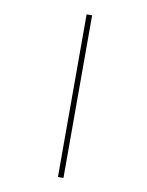

<svg xmlns="http://www.w3.org/2000/svg" viewBox="-84 -833 669 872"><g transform="rotate(10 250.0 -397.0)"><path d="M244.1 -772.5H269.5V-22.5H244.1Z"/></g></svg>

Font: Mgen+ 1m thin
Style: Regular
Weight: 100
Designer: [Source Han Sans]
Ryoko NISHIZUKA  (kana & ideographs); Paul D. Hunt (Latin, Greek & Cyrillic); Wenlong ZHANG  (bopomofo
Version: Version 1.059.20150602